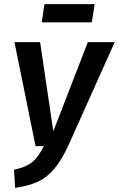

<svg xmlns="http://www.w3.org/2000/svg" viewBox="-20 -895 575 929"><path d="M313 -196Q279 -121 243 -78.5Q207 -36 162.5 -15.5Q118 5 53 14L48 -74Q103 -85 134 -109Q165 -133 192 -188H152L50 -691H174L238 -260L405 -691H535ZM424 -787H182L195 -875H438Z"/></svg>

Font: Fira Sans Extra Condensed Medium
Style: Italic
Weight: 500
Width: 3
Italic angle: -8°
Designer: Carrois Corporate & Edenspiekermann AG
Foundry: Carrois Corporate GbR & Edenspiekermann AG
Version: Version 4.203